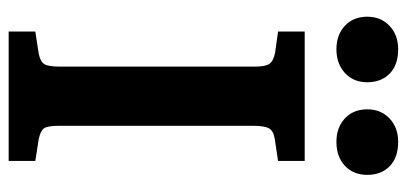

<svg xmlns="http://www.w3.org/2000/svg" viewBox="-274 -688 961 454"><g transform="rotate(90 207.0 -460.5)"><path d="M54 0V-63L106 -71Q126 -75 131.5 -85Q137 -95 137 -122V-582Q137 -607 130.5 -616.5Q124 -626 104 -630L54 -637V-700H360V-637L307 -629Q289 -626 283 -615.5Q277 -605 277 -578V-118Q277 -92 283 -83.5Q289 -75 309 -71L360 -63V0ZM315 -775Q281 -775 259.5 -795Q238 -815 238 -848Q238 -880 259.5 -900.5Q281 -921 315 -921Q352 -921 372.5 -901Q393 -881 393 -848Q393 -815 371.5 -795Q350 -775 315 -775ZM96 -775Q62 -775 40.5 -795Q19 -815 19 -848Q19 -880 40.5 -900.5Q62 -921 96 -921Q133 -921 153.5 -901Q174 -881 174 -848Q174 -815 152 -795Q130 -775 96 -775Z"/></g></svg>

Font: Literata SemiBold
Style: Regular
Weight: 600
Designer: Latin by Veronika Burian and Jose Scaglione. Greek by Irene Vlachou. Cyrillic by Vera Evstafieva.
Foundry: TypeTogether
Version: Version 3.103; ttfautohint (v1.8.4.7-5d5b);gftools[0.9.29]